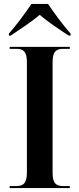

<svg xmlns="http://www.w3.org/2000/svg" viewBox="-20 -951 402 971"><path d="M25 -781V-771H34C74 -798 139 -840 181 -876C221 -841 290 -795 328 -771H337V-781C302 -820 253 -886 223 -931H139C109 -886 60 -820 25 -781ZM29 0H333V-10H300C263 -10 246 -24 246 -77V-636C246 -690 263 -704 300 -704H333V-714H29V-704H62C98 -704 116 -691 116 -637V-77C116 -24 98 -10 62 -10H29Z"/></svg>

Font: Noto Serif Display SemiCondensed SemiBold
Style: Regular
Weight: 600
Width: 4
Designer: Monotype Design Team
Foundry: Monotype Imaging Inc.
Version: Version 2.009